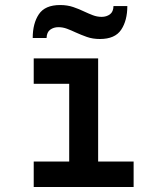

<svg xmlns="http://www.w3.org/2000/svg" viewBox="-20 -743 656 763"><path d="M255 0V-511H370V0ZM114 0V-101H511V0ZM114 -410V-511H330V-410ZM377 -588Q348.5 -588 325.2 -596.2Q302 -604.5 281 -614Q263 -622.5 246.2 -628.8Q229.5 -635 212 -635Q193.5 -635 179.8 -625.2Q166 -615.5 165 -592H110Q110 -650 134.5 -686.5Q159 -723 219 -723Q247.5 -723 271 -715Q294.5 -707 315 -697Q332 -689 349 -682.5Q366 -676 384 -676Q403 -676 416.8 -686Q430.5 -696 431 -719H486Q486 -661.5 461.5 -624.8Q437 -588 377 -588Z"/></svg>

Font: Overpass Mono Light
Style: Regular
Weight: 300
Monospace: yes
Designer: Delve Withrington, Dave Bailey
Foundry: Delve Fonts LLC
Version: Version 4.000